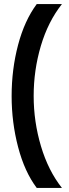

<svg xmlns="http://www.w3.org/2000/svg" viewBox="-20 -717 336 941"><path d="M37 -246Q37 -377 68.5 -496.5Q100 -616 160 -697H283.5Q215.5 -611 180.2 -492Q145 -373 145 -247Q145 -120.5 180.8 -0.5Q216.5 119.5 283.5 204H160Q100.5 125 68.8 4Q37 -117 37 -246Z"/></svg>

Font: HK Grotesk ExtraBold
Style: Regular
Weight: 800
Designer: Alfredo Marco Pradil
Foundry: Hanken Design Co.
Version: Version 3.001